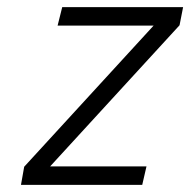

<svg xmlns="http://www.w3.org/2000/svg" viewBox="-20 -520 535 540"><path d="M48 -51 412 -448H142L155 -500H495L485 -449L121 -52H392L380 0H39Z"/></svg>

Font: Cairo Light
Style: Italic
Weight: 300
Italic angle: -13°
Designer: Mohamed Gaber, Accademia di Belle Arti di Urbino and others
Foundry: Kief Type Foundry, Accademia di Belle Arti di Urbino and others
Version: Version 3.011